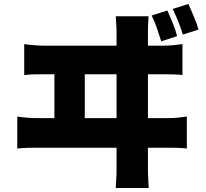

<svg xmlns="http://www.w3.org/2000/svg" viewBox="-20 -880 1040 967"><path d="M823 -827Q837 -796 851 -761.5Q865 -727 872 -698L792 -672Q782 -704 770.5 -737.5Q759 -771 744 -802ZM929 -860Q943 -829 957.5 -794Q972 -759 980 -731L901 -706Q891 -738 878 -771Q865 -804 850 -835ZM728 -798Q726 -764 725.5 -745.5Q725 -727 725 -716V-650H800Q829 -650 854 -652.5Q879 -655 899 -658V-502Q877 -505 847.5 -505.5Q818 -506 800 -506H725V-285H822Q851 -285 876.5 -287.5Q902 -290 921 -293V-132Q899 -135 870 -135.5Q841 -136 822 -136H725V-28Q725 -22 725.5 0Q726 22 729 67H563Q566 23 566.5 2Q567 -19 567 -26V-136H171Q148 -136 120.5 -135.5Q93 -135 67 -132V-293Q92 -289 119.5 -287Q147 -285 171 -285H254V-506H207Q183 -506 155.5 -505.5Q128 -505 102 -502V-658Q127 -654 154.5 -652Q182 -650 207 -650H567V-716Q567 -727 566.5 -743Q566 -759 563 -798ZM407 -285H567V-506H407Z"/></svg>

Font: Source Han Sans CN Heavy
Style: Regular
Weight: 900
Designer: Ryoko NISHIZUKA 西塚涼子 (kana, bopomofo & ideographs); Paul D. Hunt (Latin, Greek & Cyrillic); Sandoll Communications 산돌커뮤니
Foundry: Adobe
Version: Version 2.000;hotconv 1.0.107;makeotfexe 2.5.65593